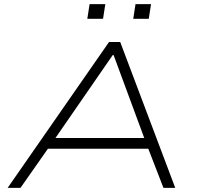

<svg xmlns="http://www.w3.org/2000/svg" viewBox="-20 -908 962 928"><path d="M17 0 507 -705H561L827 0H770L691 -204L725 -189H179L222 -204L79 0ZM525 -642 239 -228 206 -241H714L682 -228L529 -642ZM624 -817 635 -888H710L699 -817ZM402 -817 413 -888H489L478 -817Z"/></svg>

Font: Nunito Sans 7pt Expanded ExtraLight
Style: Italic
Weight: 250
Width: 7
Italic angle: -9°
Designer: Vernon Adams
Foundry: Vernon Adams
Version: Version 3.101;gftools[0.9.27]